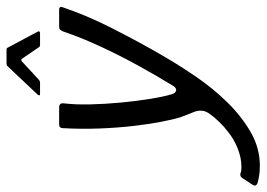

<svg xmlns="http://www.w3.org/2000/svg" viewBox="-230 -538 796 573"><g transform="rotate(-90 167.5 -251.0)"><path d="M-40 127Q-56 127 -69 125Q-82 123 -92 120Q-104 115 -96 104L-77 75Q-72 67 -63 69Q-59 71 -54 71.5Q-49 72 -43 72Q-17 72 11 61Q39 50 61 32Q76 21 90.5 6Q105 -9 114.5 -22.5Q124 -36 124 -46Q125 -59 120 -70.5Q115 -82 105 -109Q98 -131 91 -167.5Q84 -204 78.5 -251.5Q73 -299 71 -352.5Q69 -406 72 -460Q72 -472 83 -472H135Q140 -472 143.5 -469Q147 -466 146 -457Q142 -424 143 -379Q144 -334 148.5 -287Q153 -240 159.5 -200Q166 -160 173 -137Q176 -125 184 -123Q192 -121 199 -133Q226 -177 256.5 -232Q287 -287 314.5 -346Q342 -405 361 -461Q364 -467 366.5 -469.5Q369 -472 376 -472H425Q438 -472 432 -459Q420 -424 405 -388.5Q390 -353 370.5 -314.5Q351 -276 325 -228Q310 -200 284 -155.5Q258 -111 224.5 -62Q191 -13 149.5 29.5Q108 72 60.5 99.5Q13 127 -40 127ZM174 -529Q170 -529 170 -531Q170 -533 172 -536L257 -626Q260 -629 265 -629H307Q311 -629 312 -626L360 -536Q362 -533 360.5 -531Q359 -529 355 -529H320Q316 -529 314 -532L279 -583Q276 -587 271 -583L216 -532Q212 -529 208 -529Z"/></g></svg>

Font: Glory
Style: Italic
Weight: 400
Italic angle: -12°
Designer: Robert Leuschke
Foundry: Robert Leuschke
Version: Version 1.011